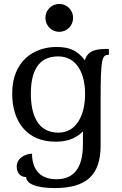

<svg xmlns="http://www.w3.org/2000/svg" viewBox="-20 -707 619 977"><path d="M262 14C307 14 357 6 402 -38V27C402 159 347 205 267 205C176 205 143 146 143 75C113 75 65 95 65 141C65 165 78 194 113 194C113 226 160 250 258 250C419 250 492 185 492 33V-195C492 -414 499 -428 534 -428V-458C486 -458 427 -458 412 -400C372 -454 327 -468 267 -468C154 -468 42 -398 42 -231C42 -87 118 14 262 14ZM277 -32C169 -32 137 -127 137 -231C137 -338 171 -420 276 -420C371 -420 413 -333 413 -229C413 -121 369 -32 277 -32ZM211 -616C211 -576 243 -545 282 -545C320 -545 352 -576 352 -616C352 -656 320 -687 282 -687C243 -687 211 -656 211 -616Z"/></svg>

Font: Milonga
Style: Regular
Weight: 400
Designer: Pablo Impallari, Brenda Gallo, Rodrigo Fuenzalida
Foundry: Pablo Impallari, Brenda Gallo, Rodrigo Fuenzalida
Version: Version 1.000